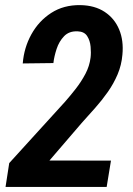

<svg xmlns="http://www.w3.org/2000/svg" viewBox="-20 -742 528 762"><path d="M420.4 -104.5 403.3 0H2L16.6 -94.7L238.3 -338.4Q259.3 -362.3 281 -390.1Q302.7 -418 319.1 -449Q335.4 -480 339.4 -513.2Q341.8 -532.2 339.6 -556.6Q337.4 -581.1 325.9 -598.9Q314.5 -616.7 288.1 -617.7Q254.4 -619.1 234.4 -598.4Q214.4 -577.6 204.6 -547.6Q194.8 -517.6 191.9 -491.7L70.3 -490.2Q75.2 -552.7 104.5 -605.7Q133.8 -658.7 183.3 -690.7Q232.9 -722.7 298.8 -721.7Q356.4 -720.7 395.5 -694.8Q434.6 -668.9 452.9 -625Q471.2 -581.1 465.8 -524.9Q462.4 -483.9 446.8 -447Q431.2 -410.2 408 -377.2Q384.8 -344.2 357.7 -313.7Q330.6 -283.2 304.2 -253.9L176.3 -105Z"/></svg>

Font: Roboto Condensed SemiBold
Style: Italic
Weight: 600
Italic angle: -12°
Designer: Christian Robertson
Foundry: Google
Version: Version 3.008; 2023